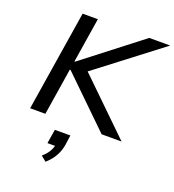

<svg xmlns="http://www.w3.org/2000/svg" viewBox="-173 -838 1149 1267"><g transform="rotate(20 401.5 -204.0)"><path d="M76 0 188 -705H295L245 -390H249L656 -705H803L322 -337L321 -386L718 0H578L240 -329H235L183 0ZM292 297 255 267Q284 242 299 216Q314 190 318 164L333 177H262L278 78H387L377 150Q369 194 348 230Q327 266 292 297Z"/></g></svg>

Font: Nunito Sans 7pt SemiExpanded Medium
Style: Italic
Weight: 500
Width: 6
Italic angle: -9°
Designer: Vernon Adams
Foundry: Vernon Adams
Version: Version 3.101;gftools[0.9.27]